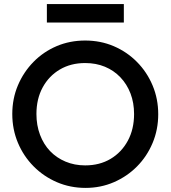

<svg xmlns="http://www.w3.org/2000/svg" viewBox="-20 -908 834 938"><path d="M398 10Q323 10 258 -18Q193 -46 144 -95.5Q95 -145 67.5 -210.5Q40 -276 40 -351Q40 -426 67.5 -491Q95 -556 143.5 -605.5Q192 -655 256.5 -682.5Q321 -710 396 -710Q471 -710 535.5 -682.5Q600 -655 649 -605.5Q698 -556 725.5 -490.5Q753 -425 753 -350Q753 -275 725.5 -209.5Q698 -144 649.5 -95Q601 -46 536.5 -18Q472 10 398 10ZM396 -100Q467 -100 520.5 -132Q574 -164 604.5 -220.5Q635 -277 635 -351Q635 -406 617.5 -451.5Q600 -497 568 -530.5Q536 -564 492.5 -582Q449 -600 396 -600Q326 -600 272.5 -568.5Q219 -537 188.5 -481Q158 -425 158 -351Q158 -296 175.5 -249.5Q193 -203 224.5 -170Q256 -137 300 -118.5Q344 -100 396 -100ZM209 -888H585V-798H209Z"/></svg>

Font: Outfit Thin Medium
Style: Regular
Weight: 500
Version: Version 1.100;gftools[0.9.27]